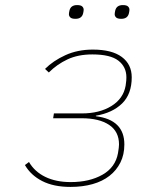

<svg xmlns="http://www.w3.org/2000/svg" viewBox="-20 -723 640 755"><path d="M257 12Q191 12 146 -11Q101 -34 78 -74L94 -86Q116 -48 158 -27.5Q200 -7 258 -7Q332 -7 383 -36Q434 -65 444 -121Q446 -133 447 -141.5Q448 -150 448 -155Q448 -206 409 -232Q370 -258 301 -258H189L192 -277H302Q371 -277 418 -306Q465 -335 474 -386Q476 -398 476.5 -406Q477 -414 477 -419Q477 -460 445.5 -484.5Q414 -509 343 -509Q287 -509 245.5 -489.5Q204 -470 172 -438L157 -452Q189 -484 237 -506Q285 -528 345 -528Q420 -528 459 -499Q498 -470 498 -419Q498 -353 460 -316Q422 -279 357 -268V-266Q469 -252 469 -155Q469 -115 453.5 -84Q438 -53 410.5 -31.5Q383 -10 344 1Q305 12 257 12ZM277 -649Q262 -649 256.5 -654.5Q251 -660 251 -667Q251 -670 251.5 -673Q252 -676 253 -681Q258 -703 283 -703Q298 -703 303.5 -697.5Q309 -692 309 -685Q309 -682 308.5 -679Q308 -676 307 -671Q302 -649 277 -649ZM457 -649Q442 -649 436.5 -654.5Q431 -660 431 -667Q431 -670 431.5 -673Q432 -676 433 -681Q438 -703 463 -703Q478 -703 483.5 -697.5Q489 -692 489 -685Q489 -682 488.5 -679Q488 -676 487 -671Q482 -649 457 -649Z"/></svg>

Font: IBM Plex Mono Thin
Style: Italic
Weight: 100
Italic angle: -9°
Monospace: yes
Designer: Mike Abbink, Paul van der Laan, Pieter van Rosmalen
Foundry: Bold Monday
Version: Version 2.3